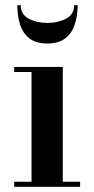

<svg xmlns="http://www.w3.org/2000/svg" viewBox="-20 -717 360 737"><path d="M221 -460V-19.5H287.5V0H34.5V-19.5H101V-440.5H34.5V-460ZM161.5 -550Q118 -550 92.8 -569.8Q67.5 -589.5 57 -622.8Q46.5 -656 46.5 -697H59.5Q59.5 -661.5 90.5 -645.2Q121.5 -629 161.5 -629Q202 -629 233.2 -645.2Q264.5 -661.5 264.5 -697H278Q278 -656 267 -622.8Q256 -589.5 230.5 -569.8Q205 -550 161.5 -550Z"/></svg>

Font: Bodoni Moda SemiBold
Style: Regular
Weight: 600
Designer: Owen Earl
Foundry: indestructible type
Version: Version 2.005; ttfautohint (v1.8.4.7-5d5b)